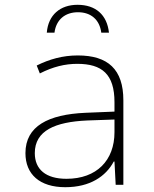

<svg xmlns="http://www.w3.org/2000/svg" viewBox="-20 -770 640 800"><path d="M303 -750C231 -750 181 -708 175 -634H207C214 -688 251 -719 305 -719C359 -719 395 -688 402 -634H434C426 -708 379 -750 303 -750ZM252 10C355 10 421 -35 454 -97H457L462 0H494V-352C494 -481 430 -539 304 -539C241 -539 185 -523 133 -497L146 -464C201 -492 251 -504 302 -504C405 -504 457 -461 457 -344V-305L335 -300C182 -293 86 -245 86 -132C86 -44 145 10 252 10ZM257 -25C171 -25 125 -64 125 -132C125 -226 210 -262 343 -268L457 -272V-219C457 -102 383 -25 257 -25Z"/></svg>

Font: Noto Sans Mono ExtraLight
Style: Regular
Weight: 200
Designer: Monotype Design Team
Foundry: Monotype Imaging Inc.
Version: Version 2.014